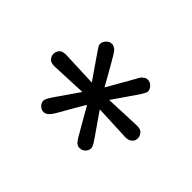

<svg xmlns="http://www.w3.org/2000/svg" viewBox="-116 -887 733 733"><g transform="rotate(-45 250.0 -521.0)"><path d="M64.9 -423.8Q64.9 -426.8 65.4 -429.9Q65.9 -433.1 67.4 -435.5Q68.8 -438 69.8 -439.9Q70.8 -441.9 74.5 -445.1Q78.1 -448.2 80.6 -449.7Q83 -451.2 87.9 -454.6Q92.8 -458 96.9 -460Q101.1 -461.9 108.6 -466.6Q116.2 -471.2 121.1 -474.1L201.2 -520V-521Q197.3 -522.9 189.2 -528.1Q181.2 -533.2 156 -547.6Q130.9 -562 94.2 -583Q65.4 -600.1 64.9 -618.2Q64.9 -631.3 74.5 -640.6Q84 -649.9 95.2 -649.9H97.2Q106 -649.9 140.1 -626Q147.9 -621.1 168.9 -606Q202.1 -583 224.1 -567.9Q218.3 -707 217.8 -712.9Q217.8 -732.9 227.8 -741Q237.8 -749 249 -749Q261.2 -749 271 -741Q280.8 -732.9 280.8 -712.9Q280.8 -707 274.9 -567.9Q388.7 -647 394 -648.9Q397 -649.9 402.8 -649.9Q414.1 -649.9 424.1 -639.9Q434.1 -629.9 434.1 -618.2Q434.1 -612.3 431.6 -607.2Q429.2 -602.1 426.5 -598.6Q423.8 -595.2 417 -590.6Q410.2 -585.9 406.5 -583.5Q402.8 -581.1 392.3 -575.4Q381.8 -569.8 377.9 -566.9Q369.1 -562 340.6 -545.4Q312 -528.8 296.9 -521V-520L403.8 -459Q404.8 -459 408.9 -456.5Q413.1 -454.1 414.6 -453.1Q416 -452.1 419.9 -449.5Q423.8 -446.8 425.3 -444.3Q426.8 -441.9 429.4 -439Q432.1 -436 433.1 -432.1Q434.1 -428.2 434.1 -423.8Q434.1 -411.6 424.1 -401.9Q414.1 -392.1 402.8 -392.1H401.9Q393.1 -392.1 358.9 -416Q351.1 -420.9 330.1 -436Q296.9 -459 274.9 -474.1Q280.8 -335 280.8 -329.1Q280.8 -309.1 270.3 -301Q259.8 -293 249 -293Q243.2 -293 237.1 -294.9Q231 -296.9 224.4 -305.4Q217.8 -314 217.8 -329.1Q217.8 -335 224.1 -474.1Q201.2 -458 168 -435.1Q122.1 -402.8 112.5 -397.5Q103 -392.1 95.2 -392.1Q84 -392.1 74.5 -401.4Q64.9 -410.6 64.9 -423.8Z"/></g></svg>

Font: CMU Concrete
Style: Roman
Weight: 500
Version: Version 0.7.0